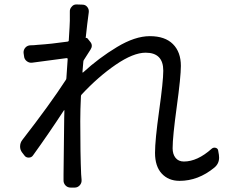

<svg xmlns="http://www.w3.org/2000/svg" viewBox="-20 -810 1040 863"><path d="M931.6 -141.6Q939.5 -148.4 949.7 -145.5Q960 -142.6 960.9 -131.8L963.9 -114.3Q964.8 -107.4 964.8 -101.6Q964.8 -74.2 943.4 -56.6Q871.1 2.9 787.1 2.9Q737.3 2.9 707 -29.8Q676.8 -62.5 676.8 -123Q676.8 -179.7 695.3 -312.5Q713.9 -445.3 713.9 -492.2Q713.9 -573.2 634.8 -573.2Q579.1 -573.2 500 -519Q420.9 -464.8 346.7 -384.8Q343.8 -381.8 343.8 -377.9Q340.8 -317.4 340.8 -265.6Q340.8 -116.2 344.7 -27.3Q345.7 -15.6 346.7 -1.5Q347.7 12.7 338.4 22.9Q329.1 33.2 315.4 33.2H297.9Q283.2 33.2 273.9 22.9Q264.6 12.7 265.6 -2Q265.6 -17.6 265.6 -26.4Q268.6 -237.3 268.6 -280.3Q268.6 -284.2 269 -295.4Q269.5 -306.6 269.5 -313.5Q269.5 -314.5 269 -314.9Q268.6 -315.4 267.6 -314.5Q197.3 -207 128.9 -112.3Q122.1 -101.6 108.9 -101.6Q95.7 -101.6 88.9 -112.3L79.1 -125Q70.3 -136.7 70.3 -151.4Q70.3 -168 80.1 -180.7Q205.1 -341.8 275.4 -450.2Q278.3 -454.1 278.3 -458Q282.2 -513.7 284.2 -544.9Q284.2 -548.8 279.3 -548.8Q255.9 -545.9 125 -528.3Q111.3 -526.4 100.1 -535.2Q88.9 -543.9 87.9 -558.6L85.9 -572.3Q85 -585.9 94.2 -596.2Q103.5 -606.4 118.2 -606.4Q131.8 -606.4 148.4 -608.4Q210 -612.3 284.2 -623Q289.1 -624 289.1 -627.9Q293.9 -703.1 293.9 -716.8Q293.9 -750 293.9 -756.8Q293 -770.5 302.7 -780.3Q310.5 -790 323.2 -790Q324.2 -790 324.2 -790L350.6 -789.1Q364.3 -789.1 372.6 -778.3Q380.9 -767.6 378.9 -753.9Q372.1 -705.1 365.2 -639.6Q365.2 -638.7 365.2 -639.6Q370.1 -640.6 373 -637.7L384.8 -623Q392.6 -614.3 392.6 -604.5Q392.6 -595.7 386.7 -586.9Q375 -569.3 357.4 -541Q354.5 -537.1 354.5 -532.2Q353.5 -524.4 352.5 -508.8Q351.6 -493.2 350.6 -485.4Q350.6 -484.4 351.6 -483.9Q352.5 -483.4 353.5 -484.4Q424.8 -549.8 505.9 -598.6Q586.9 -647.5 653.3 -647.5Q721.7 -647.5 757.3 -611.8Q793 -576.2 793 -513.7Q793 -464.8 774.4 -329.6Q755.9 -194.3 755.9 -143.6Q755.9 -117.2 769 -100.6Q782.2 -84 806.6 -84Q867.2 -84 931.6 -141.6Z"/></svg>

Font: Gen Jyuu GothicL Regular
Style: Regular
Weight: 400
Designer: [Source Han Sans]
Ryoko NISHIZUKA  (kana & ideographs); Paul D. Hunt (Latin, Greek & Cyrillic); Wenlong ZHANG  (bopomofo
Version: Version 1.002.20150607